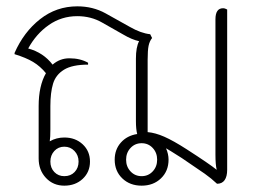

<svg xmlns="http://www.w3.org/2000/svg" viewBox="-20 -580 825 606"><path d="M697 -550V-44Q697 -23 689 -11.5Q681 0 665 0Q647 -17 626.5 -31.5Q606 -46 554 -81Q510 -109 504 -112Q512 -94 512 -76Q512 -40 488 -17Q464 6 427 6Q390 6 366 -17Q342 -40 342 -76Q342 -108 361.5 -130Q381 -152 413 -157Q409 -172 409 -198V-395Q409 -431 419 -450Q396 -455 369 -471L302 -509Q267 -529 224 -529Q174 -529 134 -501Q94 -473 69 -427Q117 -414 146 -376Q169 -396 199 -396Q233 -396 258 -382V-376Q208 -376 182 -360Q156 -344 147.5 -316Q139 -288 139 -245V-171Q139 -146 137 -134Q158 -146 183 -146Q218 -146 241 -124.5Q264 -103 264 -70Q264 -37 241 -15.5Q218 6 183 6Q148 6 125 -18.5Q102 -43 102 -80V-245Q102 -309 125 -349Q107 -371 84.5 -384.5Q62 -398 26 -409V-413Q55 -479 106.5 -519.5Q158 -560 224 -560Q273 -560 313 -538L390 -495Q425 -475 454 -472L460 -460Q452 -450 449 -435.5Q446 -421 446 -391V-163Q470 -161 498.5 -148.5Q527 -136 569 -109Q642 -62 664 -44Q660 -60 660 -92V-519Q660 -554 684 -554Q690 -554 697 -550ZM476 -76Q476 -98 462 -113Q448 -128 427 -128Q406 -128 392 -113Q378 -98 378 -76Q378 -54 392 -39Q406 -24 427 -24Q448 -24 462 -39Q476 -54 476 -76ZM139 -70Q139 -50 151.5 -37Q164 -24 183 -24Q203 -24 215.5 -37Q228 -50 228 -70Q228 -90 215 -103.5Q202 -117 183 -117Q164 -117 151.5 -103.5Q139 -90 139 -70Z"/></svg>

Font: Thasadith
Style: Regular
Weight: 400
Designer: Cadson Demak Co.,Ltd.
Foundry: Cadson Demak Co.,Ltd.
Version: Version 1.000; ttfautohint (v1.6)